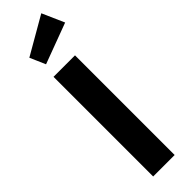

<svg xmlns="http://www.w3.org/2000/svg" viewBox="-313 -916 910 910"><g transform="rotate(-45 142.5 -461.0)"><path d="M208 -668V0H64V-668ZM285 -811 81 -735 47 -813 236 -922Z"/></g></svg>

Font: Rambla
Style: Bold
Weight: 700
Designer: Martin Sommaruga
Foundry: Martin Sommaruga
Version: Version 1.001